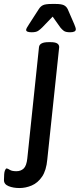

<svg xmlns="http://www.w3.org/2000/svg" viewBox="-88 -738 403 970"><path d="M72 -575Q44 -575 44 -587Q44 -594 59 -616L108 -692Q116 -705 128.5 -711.5Q141 -718 174 -718H193Q221 -718 234 -712Q247 -706 254 -692L287 -616Q290 -608 292.5 -601.5Q295 -595 295 -590Q295 -575 266 -575Q244 -575 234.5 -582Q225 -589 217 -599L178 -654L125 -599Q115 -589 104.5 -582Q94 -575 72 -575ZM10 212Q-21 212 -44.5 202.5Q-68 193 -68 172Q-68 136 -63.5 124.5Q-59 113 -55 113Q-49 113 -38.5 120Q-28 127 -5 127Q17 127 31.5 113.5Q46 100 50 62L109 -500Q112 -525 157 -525H168Q191 -525 201 -518.5Q211 -512 211 -500L151 67Q146 123 124.5 154.5Q103 186 72.5 199Q42 212 10 212Z"/></svg>

Font: Asap Medium
Style: Italic
Weight: 500
Italic angle: -6°
Designer: Pablo Cosgaya
Foundry: Omnibus-Type
Version: Version 3.001; ttfautohint (v1.8.3)